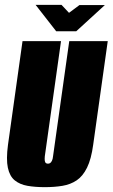

<svg xmlns="http://www.w3.org/2000/svg" viewBox="-20 -761 465 793"><path d="M165 12Q125 12 93.5 6.5Q62 1 41 -16Q20 -33 12.5 -68Q5 -103 13 -163L73 -591H232L165 -115Q164 -104 165 -97Q166 -90 169.5 -87.5Q173 -85 178 -85Q183 -85 187 -87.5Q191 -90 194.5 -97Q198 -104 199 -115L266 -591H425L365 -164Q357 -104 339.5 -68.5Q322 -33 296.5 -16Q271 1 238 6.5Q205 12 165 12ZM212 -632 127 -741H234L265 -708L308 -740H413L295 -632Z"/></svg>

Font: Alumni Sans Thin Black
Style: Italic
Weight: 900
Italic angle: -8°
Version: Version 1.016